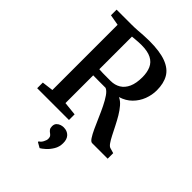

<svg xmlns="http://www.w3.org/2000/svg" viewBox="-286 -879 1277 1277"><g transform="rotate(45 353.0 -240.0)"><path d="M39 0V-53L119 -63V-676.5L43 -690V-743H178.5Q212.5 -743 240.5 -745Q268.5 -747 293.5 -748.8Q318.5 -750.5 343.5 -750.5Q443 -750.5 502 -728.2Q561 -706 586.5 -662.2Q612 -618.5 612 -553Q612 -509 595.8 -466.2Q579.5 -423.5 547 -390.8Q514.5 -358 465.5 -343Q489.5 -332 510 -308.2Q530.5 -284.5 548.8 -253.8Q567 -223 583.2 -190.8Q599.5 -158.5 613.8 -130.5Q628 -102.5 641 -84Q654 -65.5 666 -62.5L702 -52V0H556Q543.5 0 529.5 -21.2Q515.5 -42.5 499.8 -76.5Q484 -110.5 467.2 -149.8Q450.5 -189 432.5 -225.8Q414.5 -262.5 396.2 -289Q378 -315.5 359 -323.5Q348 -323.5 331.5 -323.5Q315 -323.5 297.2 -323.5Q279.5 -323.5 264.5 -323.8Q249.5 -324 242 -324V-63L338 -53V0ZM349.5 -379.5Q389.5 -379.5 419.5 -397.8Q449.5 -416 466 -453Q482.5 -490 482.5 -546.5Q482.5 -592 468 -625.2Q453.5 -658.5 419.2 -676.2Q385 -694 325 -694Q310.5 -694 296.2 -693Q282 -692 268.2 -690.8Q254.5 -689.5 242 -688.5V-381.5Q255 -380 276.5 -379.8Q298 -379.5 319 -379.5Q340 -379.5 349.5 -379.5ZM420 137Q420 171 403.2 198.8Q386.5 226.5 365.8 245Q345 263.5 333 270H331.5L296.5 250L295.5 243Q309.5 236.5 319.5 217.8Q329.5 199 329.5 185.5Q329.5 170 323 162.2Q316.5 154.5 309 149.5Q301 144 294.2 135Q287.5 126 287.5 109Q287.5 89.5 298.2 78.5Q309 67.5 322.8 63.2Q336.5 59 346 59H348.5Q381 59 400.8 79.2Q420.5 99.5 420 137Z"/></g></svg>

Font: Merriweather 20pt SemiBold
Style: Regular
Weight: 600
Version: Version 2.100